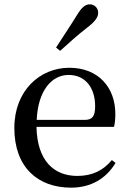

<svg xmlns="http://www.w3.org/2000/svg" viewBox="-20 -849 594 884"><path d="M238 -630 257 -615C297 -651 335 -686 384 -724C418 -750 432 -770 432 -790C432 -814 413 -829 394 -829C372 -829 356 -815 334 -779C299 -722 268 -677 238 -630ZM307 15C399 15 469 -27 512 -99L495 -112C456 -65 406 -39 336 -39C229 -39 151 -108 148 -265H505C509 -281 511 -301 511 -325C511 -445 434 -537 299 -537C164 -537 46 -432 46 -260C46 -78 155 15 307 15ZM149 -297C155 -432 218 -504 296 -504C372 -504 418 -446 418 -360C418 -316 407 -297 370 -297Z"/></svg>

Font: Noto Serif CJK SC Medium
Style: Regular
Weight: 500
Designer: Ryoko NISHIZUKA 西塚涼子 (kana & ideographs); Frank Grießhammer (Latin, Greek & Cyrillic); Wenlong ZHANG 张文龙 (bopomofo); San
Foundry: Adobe
Version: Version 2.001;hotconv 1.1.0;makeotfexe 2.6.0